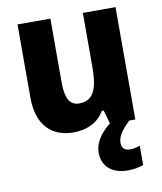

<svg xmlns="http://www.w3.org/2000/svg" viewBox="-87 -620 780 926"><g transform="rotate(-10 303.0 -157.0)"><path d="M452 100C452 68 469 43 512 0H542V-550H382V-290C382 -183 363 -123 289 -123C242 -123 223 -162 223 -238V-550H62V-191C62 -56 132 10 239 10C303 10 359 -15 390 -69H399L418 -3C362 42 340 86 340 128C340 195 388 236 465 236C498 236 522 230 541 223V128C529 133 510 138 492 138C467 138 452 125 452 100Z"/></g></svg>

Font: Noto Sans Thai Looped SemiCondensed ExtraBold
Style: Regular
Weight: 800
Width: 4
Designer: Sasikarn Vongin, Ben Mitchell
Foundry: The Fontpad Ltd
Version: Version 1.001